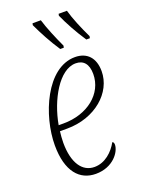

<svg xmlns="http://www.w3.org/2000/svg" viewBox="-147 -834 680 913"><g transform="rotate(-20 193.5 -378.0)"><path d="M351 -606H369L371 -616C348 -663 322 -725 311 -766H269L267 -757C287 -712 318 -655 351 -606ZM219 -606H237L239 -616C217 -663 191 -725 179 -766H137L135 -757C156 -712 186 -655 219 -606ZM176 10C264 10 308 -54 308 -90C308 -98 305 -104 300 -105C277 -63 235 -23 181 -23C120 -23 80 -79 80 -182C80 -198 82 -225 84 -239H120C263 -239 368 -332 368 -440C368 -507 332 -546 271 -546C126 -546 38 -334 38 -184C38 -51 95 10 176 10ZM113 -268H88C109 -388 180 -517 264 -517C303 -517 326 -492 326 -441C326 -341 234 -268 113 -268Z"/></g></svg>

Font: Noto Serif Condensed ExtraLight
Style: Italic
Weight: 200
Width: 3
Italic angle: -12°
Designer: Monotype Design Team
Foundry: Monotype Imaging Inc.
Version: Version 2.013